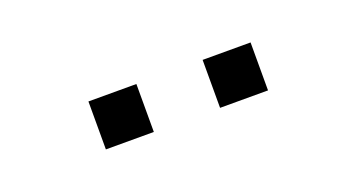

<svg xmlns="http://www.w3.org/2000/svg" viewBox="-24 -1016 558 301"><g transform="rotate(-20 255.0 -866.0)"><path d="M310.5 -825.5H390.5V-905.5H310.5ZM120 -825.5H200V-905.5H120Z"/></g></svg>

Font: Eudonet
Style: Regular
Weight: 400
Designer: Mikhail Sharanda
Foundry: Mikhail Sharanda
Version: Version 4.503;Glyphs 3.1.2 (3151)